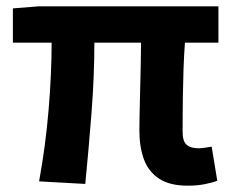

<svg xmlns="http://www.w3.org/2000/svg" viewBox="-20 -580 745 614"><path d="M580.2 13.8Q523.4 13.8 489.4 -8.2Q455.4 -30.2 440.5 -69.9Q425.7 -109.6 425.7 -163.7Q425.7 -179 426.3 -209.8Q426.9 -240.7 427.9 -280.8Q428.9 -321 429.9 -363.4Q430.9 -405.9 431.1 -443.6H281.8Q281.8 -338.4 272.8 -221.1Q263.7 -103.9 252.7 8.2L105 0Q125.9 -114.4 135.5 -229.8Q145.1 -345.3 145.1 -443.6H21.2V-553.2L104.1 -559.8H678.5V-443.6H571.4Q568.4 -403.9 566.9 -359.3Q565.4 -314.7 564.8 -273.5Q564.2 -232.3 564.1 -201.5Q564 -170.6 564 -157.7Q564 -128.1 576.9 -117Q589.8 -105.8 615 -105.8Q628.3 -105.8 656.9 -111L674.8 -2.2Q659.7 4.1 635.1 8.9Q610.5 13.8 580.2 13.8Z"/></svg>

Font: Noto Sans HK Thin
Style: Regular
Weight: 100
Designer: Ryoko NISHIZUKA 西塚涼子 (kana, bopomofo & ideographs); Paul D. Hunt (Latin, Greek & Cyrillic); Sandoll Communications 산돌커뮤니
Foundry: Adobe
Version: Version 2.004-H2;hotconv 1.0.118;makeotfexe 2.5.65603